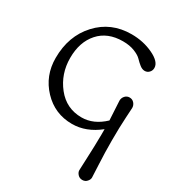

<svg xmlns="http://www.w3.org/2000/svg" viewBox="-227 -830 1146 1253"><g transform="rotate(30 345.5 -203.5)"><path d="M548 -136 540 -281Q540 -301 553.5 -316.5Q567 -332 588 -332Q609 -332 622.5 -316.5Q636 -301 636 -281Q636 -278 631.5 -204Q627 -130 627 -33.5Q627 63 631.5 146Q636 229 636 244Q636 259 622.5 274Q609 289 588 289Q567 289 553.5 274Q540 259 540 243Q540 227 544 144.5Q548 62 549 -29V-71Q453 6 347 6Q217 6 128.5 -87.5Q40 -181 40 -314Q40 -480 139.5 -588Q239 -696 393 -696Q482 -696 556.5 -660.5Q631 -625 631 -579Q631 -559 617.5 -545Q604 -531 585 -531Q566 -531 547 -546Q528 -561 510.5 -579.5Q493 -598 455.5 -613Q418 -628 367 -628Q252 -628 187 -555Q122 -482 122 -362Q122 -242 193.5 -152Q265 -62 380 -62Q470 -62 548 -136Z"/></g></svg>

Font: Macondo Swash Caps
Style: Regular
Weight: 400
Designer: John Vargas Beltran
Foundry: John Vargas Beltran
Version: Version 2.001